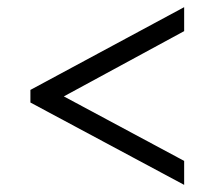

<svg xmlns="http://www.w3.org/2000/svg" viewBox="-20 -626 599 536"><path d="M64.9 -339.8V-375L494.1 -606V-539.1L158.2 -356.9L494.1 -176.8V-109.9Z"/></svg>

Font: Noto Serif Khmer
Style: Regular
Weight: 300
Designer: Danh Hong
Foundry: Danh Hong
Version: Version 1.00 June 24, 2012, initial release